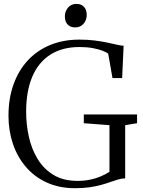

<svg xmlns="http://www.w3.org/2000/svg" viewBox="-20 -954 734 984"><path d="M364 10.5Q283.5 10.5 220 -18.5Q156.5 -47.5 112.8 -98.5Q69 -149.5 46.2 -216.8Q23.5 -284 23.5 -360.5Q23.5 -450.5 49.8 -522.8Q76 -595 124 -646Q172 -697 238.8 -724Q305.5 -751 386.5 -751Q429 -751 464.8 -746.5Q500.5 -742 529.5 -735.8Q558.5 -729.5 579.8 -724.8Q601 -720 613.5 -719.5L606 -554H556.5L534.5 -679Q526.5 -685.5 506.8 -693.5Q487 -701.5 456.8 -707.2Q426.5 -713 387 -713Q299.5 -713 238.2 -674Q177 -635 145.5 -561Q114 -487 114 -381Q114 -315 128.2 -251.8Q142.5 -188.5 173.8 -137.8Q205 -87 255 -57Q305 -27 377 -27Q410.5 -27 440.5 -33Q470.5 -39 495.8 -49.8Q521 -60.5 541 -73.5V-312.5L409.5 -322.5V-367.5H682.5V-322.5L621.5 -312.5V-40Q603.5 -39.5 585 -34Q566.5 -28.5 545.2 -21Q524 -13.5 497.8 -6.2Q471.5 1 438.8 5.8Q406 10.5 364 10.5ZM364.5 -813.5Q341 -813.5 326.8 -828.2Q312.5 -843 312.5 -869.5Q312.5 -896 328.8 -915Q345 -934 371.5 -934H372.5Q396 -934 410.2 -919.2Q424.5 -904.5 424.5 -877.5Q424.5 -851 408.2 -832.2Q392 -813.5 365.5 -813.5Z"/></svg>

Font: Merriweather 72pt Light
Style: Regular
Weight: 300
Version: Version 2.100